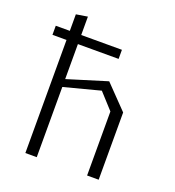

<svg xmlns="http://www.w3.org/2000/svg" viewBox="-138 -874 896 982"><g transform="rotate(20 310.0 -382.5)"><path d="M34 -665H134H148.5H394V-615.5H34ZM446.5 -348.5 369 -433.5 130 -371V-412L388 -491.5L509.5 -366V0H446.5ZM110.5 -755 172.5 -765V0H110.5Z"/></g></svg>

Font: Monaspace Krypton Var ExLight
Style: Regular
Weight: 200
Designer: Riley Cran and the Lettermatic Team
Version: Version 1.200 (Monaspace Krypton Var)